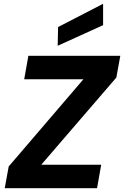

<svg xmlns="http://www.w3.org/2000/svg" viewBox="-20 -995 656 1015"><path d="M5 0 26 -115 421 -576H108L130 -700H616L595 -585L198 -124H515L493 0ZM285 -753 287 -852 525 -975V-862Z"/></svg>

Font: DM Sans 16pt Black
Style: Italic
Weight: 900
Italic angle: -10°
Version: Version 4.004;gftools[0.9.30]